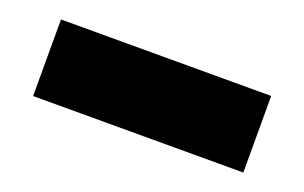

<svg xmlns="http://www.w3.org/2000/svg" viewBox="-39 -555 671 424"><g transform="rotate(20 297.0 -343.0)"><path d="M50 -433H544V-253H50Z"/></g></svg>

Font: OA Gothic ExtraBold
Style: Regular
Weight: 800
Designer: Choi Chi-young, Lee Jaesang, Lee Juhyun, Han Dohee
Foundry: DDUNGSANG CORP.
Version: Version 1.000;Build 20210203